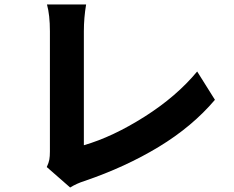

<svg xmlns="http://www.w3.org/2000/svg" viewBox="-20 -785 1040 854"><path d="M202 -111V-170V-259V-364V-473V-572V-646Q202 -718 189 -765H363Q353 -706 353 -646V-424V-337V-256V-187V-139Q481 -176 623 -266Q765 -356 857 -467L936 -341Q835 -222 686.5 -132Q538 -42 356 20Q321 31 292 49L188 -42Q197 -61 199.5 -75.5Q202 -90 202 -111Z"/></svg>

Font: Merged Yaku Han JP ExtraBold
Style: Regular
Weight: 800
Designer: Ryoko NISHIZUKA 西塚涼子 (kana, bopomofo & ideographs); Paul D. Hunt (Latin, Greek & Cyrillic); Sandoll Communications 산돌커뮤니
Foundry: Adobe
Version: Version 2.004